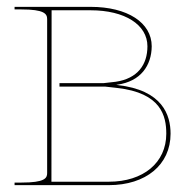

<svg xmlns="http://www.w3.org/2000/svg" viewBox="-20 -540 545 560"><path d="M422.5 -405C422.5 -474 351.5 -520 244.5 -520H22.5V-512.5H42.5C108.5 -512.5 117.5 -500 117.5 -484.5V-35C117.5 -20.5 111 -7.5 42.5 -7.5H22.5V0H297.5C405.5 0 477.5 -59.5 477.5 -150C477.5 -204 454.5 -277.5 322 -292H320.5V-293H322C390.5 -302.5 422 -349 422.5 -405ZM465 -150C465 -65.5 398 -10 297.5 -10H130L130.5 -510H244.5C344 -510 410 -468 410 -405C410 -352 382 -311 317.5 -301.5L282 -297.5H153.5V-287.5H286L321.5 -283.5C450.5 -269 465 -201.5 465 -150Z"/></svg>

Font: ZnikomitSC
Style: Regular
Weight: 100
Designer: gluk
Foundry: gluk
Version: Version 0.55